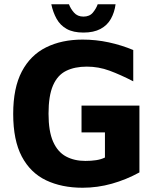

<svg xmlns="http://www.w3.org/2000/svg" viewBox="-20 -868 746 902"><path d="M368 14Q270 14 196.5 -21Q123 -56 82.5 -132.5Q42 -209 42 -333Q42 -455 82.5 -532Q123 -609 196.5 -645.5Q270 -682 368 -682Q431 -682 491 -669Q551 -656 606 -633V-486Q546 -517 494.5 -536Q443 -555 388 -555Q331 -555 290.5 -535Q250 -515 229 -466.5Q208 -418 208 -334Q208 -251 229.5 -202.5Q251 -154 290 -133Q329 -112 381 -112Q408 -112 431.5 -115.5Q455 -119 473 -128V-246H363V-372H635V-58Q573 -24 505.5 -5Q438 14 368 14ZM372 -715Q324 -715 293.5 -732Q263 -749 246 -779.5Q229 -810 221 -848H304Q311 -828 327.5 -809Q344 -790 372 -790Q401 -790 416.5 -809Q432 -828 439 -848H523Q518 -810 501 -779.5Q484 -749 452 -732Q420 -715 372 -715Z"/></svg>

Font: Maven Pro
Style: Bold
Weight: 700
Designer: Joe Prince
Foundry: Joe Prince
Version: Version 2.103